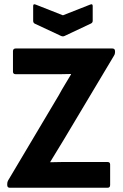

<svg xmlns="http://www.w3.org/2000/svg" viewBox="-20 -883 577 903"><path d="M26 0Q14 0 14 -13V-18Q14 -23 15 -26.5Q16 -30 18 -34L257 -436Q271 -462 285.5 -485.5Q300 -509 314 -533V-535Q289 -534 262 -534Q235 -534 209 -534H54Q41 -534 41 -546V-642Q41 -655 54 -655H508Q521 -655 521 -642V-637Q521 -628 516 -621L280 -226Q264 -200 248 -173.5Q232 -147 216 -121V-120Q243 -121 270 -121Q297 -121 326 -121H486Q498 -121 498 -109V-13Q498 0 486 0ZM267 -714 143 -772Q136 -776 136 -785V-855Q136 -867 149 -861L276 -811L403 -861Q416 -867 416 -855V-785Q416 -776 407 -772L284 -714Q276 -710 267 -714Z"/></svg>

Font: Sofia Sans Semi Condensed ExtraBold
Style: Regular
Weight: 800
Designer: Botio Nikoltchev, Ani Petrova
Foundry: lettersoup
Version: Version 4.100